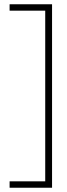

<svg xmlns="http://www.w3.org/2000/svg" viewBox="-20 -755 313 900"><path d="M25 125V95H192V-705H25V-735H224V125Z"/></svg>

Font: AXENEO7
Style: Regular
Weight: 400
Designer: Hector Gatti, Simon Guibord
Foundry: Omnibus-Type, Jean-Christophe Thérien
Version: Version 1.000